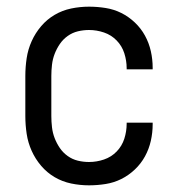

<svg xmlns="http://www.w3.org/2000/svg" viewBox="-20 -548 540 576"><path d="M247 8Q220 8 193.5 2.5Q167 -3 144 -16.5Q121 -30 103.5 -50.5Q86 -71 75 -95.5Q64 -120 60 -146.5Q56 -173 56 -200V-320Q56 -347 60 -373.5Q64 -400 75 -424.5Q86 -449 103.5 -469.5Q121 -490 144 -503.5Q167 -517 193.5 -522.5Q220 -528 247 -528Q272 -528 297 -524Q322 -520 344 -509Q366 -498 384.5 -480.5Q403 -463 415 -441Q427 -419 432.5 -394.5Q438 -370 438 -345V-340H360V-343Q360 -366 353 -388Q346 -410 330 -426.5Q314 -443 292 -450.5Q270 -458 247 -458Q230 -458 213.5 -454Q197 -450 183 -440Q169 -430 159.5 -416Q150 -402 144 -386.5Q138 -371 136 -354Q134 -337 134 -320V-200Q134 -183 136 -166Q138 -149 144 -133.5Q150 -118 159.5 -104Q169 -90 183 -80Q197 -70 213.5 -66Q230 -62 247 -62Q270 -62 292 -69.5Q314 -77 330 -93.5Q346 -110 353 -132Q360 -154 360 -177V-180H438V-175Q438 -150 432.5 -125.5Q427 -101 415 -79Q403 -57 384.5 -39.5Q366 -22 344 -11Q322 0 297 4Q272 8 247 8Z"/></svg>

Font: Iosevka Term Curly
Style: Regular
Weight: 400
Designer: Belleve Invis
Foundry: Belleve Invis
Version: Version 32.3.0